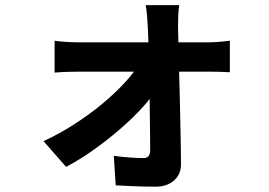

<svg xmlns="http://www.w3.org/2000/svg" viewBox="-20 -642 1040 743"><path d="M673.5 -622.1Q670.7 -604.4 669.8 -581.7Q668.9 -559.1 668.9 -538.9Q669.7 -506 670.6 -465.2Q671.5 -424.3 672.7 -378.1Q674 -331.9 675.3 -283.4Q676.6 -234.8 677.5 -186.7Q678.4 -138.6 679.4 -93.1Q680.4 -47.6 680.4 -7.6Q681.1 31.5 653.9 56Q626.7 80.4 582.9 80.4Q559.3 80.4 531.5 79.8Q503.6 79.2 477 77.7Q450.3 76.2 427.8 75.2L420.4 -38.9Q450.6 -34.7 482.9 -32.5Q515.2 -30.2 534.8 -30.2Q548.8 -30.2 555 -38.2Q561.2 -46.2 561.2 -61.4Q561.2 -89.2 560.7 -126.4Q560.2 -163.6 559.7 -206.1Q559.2 -248.5 558.6 -293.1Q558 -337.6 557.1 -381.7Q556.2 -425.9 554.9 -465.9Q553.7 -506 551.9 -538.9Q551.1 -556.9 549.2 -579.5Q547.3 -602 543.8 -622.1ZM191.3 -484.3Q209.1 -481.5 235.6 -479.9Q262.1 -478.2 282 -478.2Q294.3 -478.2 325.3 -478.2Q356.4 -478.2 399.7 -478.2Q443.1 -478.2 492.1 -478.2Q541 -478.2 589.8 -478.2Q638.5 -478.2 680.2 -478.2Q721.9 -478.2 750.8 -478.2Q779.6 -478.2 787.9 -478.2Q807.4 -478.2 832.1 -480.4Q856.8 -482.5 869.5 -484.3V-362.5Q852.1 -363.5 830.7 -364.1Q809.2 -364.7 793.1 -364.7Q786.4 -364.7 758.1 -364.7Q729.7 -364.7 686.8 -364.7Q643.9 -364.7 594.2 -364.7Q544.4 -364.7 493.7 -364.7Q443.1 -364.7 399.3 -364.7Q355.6 -364.7 325 -364.7Q294.3 -364.7 285.2 -364.7Q264 -364.7 238.3 -363.8Q212.5 -363 191.3 -361ZM148.5 -95.8Q208.5 -123.5 267 -160.9Q325.4 -198.4 375.8 -240.2Q426.2 -282.1 464.4 -323.9Q502.7 -365.6 522.8 -402.2L587.9 -401.4L589.7 -304.1Q570.3 -269.2 532.4 -227.4Q494.6 -185.5 445.2 -142.9Q395.9 -100.2 342.1 -62Q288.3 -23.7 235.7 3.8Z"/></svg>

Font: Noto Sans TC
Style: Regular
Weight: 100
Designer: Ryoko NISHIZUKA 西塚涼子 (kana, bopomofo & ideographs); Paul D. Hunt (Latin, Greek & Cyrillic); Sandoll Communications 산돌커뮤니
Foundry: Adobe
Version: Version 2.004;hotconv 1.0.118;makeotfexe 2.5.65603